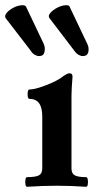

<svg xmlns="http://www.w3.org/2000/svg" viewBox="-67 -712 374 736"><path d="M37 4Q32 4 30.5 -5Q29 -14 30.5 -23.5Q32 -33 37 -33Q70 -33 82.5 -40Q95 -47 95 -66V-266Q95 -333 46 -333Q41 -333 39.5 -342Q38 -351 39.5 -360Q41 -369 46 -369Q61 -369 86 -377Q111 -385 136 -396.5Q161 -408 177 -421Q186 -427 190.5 -429Q195 -431 200 -431Q211 -431 211 -418Q209 -391 208 -375Q207 -359 207 -342V-66Q207 -47 219.5 -40Q232 -33 263 -33Q268 -33 269.5 -23.5Q271 -14 269.5 -5Q268 4 263 4Q235 2 207 1Q179 0 151 0Q123 0 94.5 1Q66 2 37 4ZM83 -497Q75 -497 66 -502Q57 -507 49 -520L-45 -642Q-51 -651 -41.5 -662.5Q-32 -674 -14.5 -683Q3 -692 20 -692Q30 -692 33 -686L101 -543Q107 -528 103.5 -512.5Q100 -497 83 -497ZM250 -497Q243 -497 234 -502Q225 -507 216 -520L123 -642Q116 -651 126 -662.5Q136 -674 153.5 -683Q171 -692 187 -692Q198 -692 200 -686L268 -543Q275 -528 271.5 -512.5Q268 -497 250 -497Z"/></svg>

Font: Junicode SmExp
Style: Bold
Weight: 700
Width: 6
Designer: Peter S. Baker
Version: Version 2.205; ttfautohint (v1.8.4)